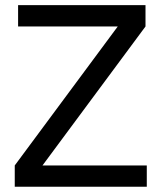

<svg xmlns="http://www.w3.org/2000/svg" viewBox="-20 -711 610 730"><path d="M538.1 -82V-1H36.1V-82L427.7 -610.4H48.8V-691.4H533.2V-610.4L141.6 -82Z"/></svg>

Font: Dinish Expanded
Style: Regular
Weight: 400
Width: 7
Designer: Charles Nix
Foundry: Playbeing
Version: Version 2.005; ttfautohint (v1.8.3)